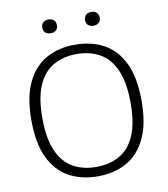

<svg xmlns="http://www.w3.org/2000/svg" viewBox="-98 -998 951 1089"><g transform="rotate(-10 378.0 -453.5)"><path d="M378 9Q283 9 211.5 -30.5Q140 -70 100.2 -153.5Q60.5 -237 60.5 -370Q60.5 -503 100.8 -586.5Q141 -670 212.5 -709.5Q284 -749 378 -749Q473 -749 544.5 -709.5Q616 -670 655.8 -586.2Q695.5 -502.5 695.5 -370Q695.5 -237.5 655.2 -153.8Q615 -70 543.5 -30.5Q472 9 378 9ZM378 -45Q454 -45 511.2 -76.8Q568.5 -108.5 600.2 -179.5Q632 -250.5 632 -367.5Q632 -487.5 600 -559.2Q568 -631 511 -663Q454 -695 378 -695Q302.5 -695 245.2 -663.2Q188 -631.5 156 -560.5Q124 -489.5 124 -372.5Q124 -252.5 156 -180.8Q188 -109 245 -77Q302 -45 378 -45ZM501 -836.5Q481.5 -836.5 470.2 -847Q459 -857.5 459 -876Q459 -894 470.2 -905Q481.5 -916 501 -916Q521 -916 532.2 -905Q543.5 -894 543.5 -876Q543.5 -857.5 532.2 -847Q521 -836.5 501 -836.5ZM255 -836.5Q235 -836.5 223.8 -847Q212.5 -857.5 212.5 -876Q212.5 -894 223.8 -905Q235 -916 255 -916Q274.5 -916 285.8 -905Q297 -894 297 -876Q297 -857.5 285.8 -847Q274.5 -836.5 255 -836.5Z"/></g></svg>

Font: Encode Sans SemiExpanded SemiExpanded Light
Style: Regular
Weight: 300
Width: 6
Designer: Multiple Designers
Foundry: Impallari Type
Version: Version 3.000; ttfautohint (v1.8.3) -l 8 -r 50 -G 200 -x 14 